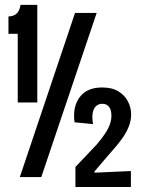

<svg xmlns="http://www.w3.org/2000/svg" viewBox="-20 -712 566 772"><path d="M51.3 -300V-576H14V-646Q32.7 -646 45.5 -656.2Q58.3 -666.3 62.7 -692.3H130V-300ZM59.7 0 281.7 -660H368.7L146 0ZM283.3 40V-40.7L368 -130Q389.3 -155 402.3 -174.5Q415.3 -194 421.7 -211.8Q428 -229.7 428 -247Q428 -269.3 418.7 -282Q409.3 -294.7 391 -294.7Q377.7 -294.7 367.5 -286.5Q357.3 -278.3 353.3 -260.5Q349.3 -242.7 354 -213L279.7 -220.3Q271.3 -282 300.3 -321.2Q329.3 -360.3 390.7 -360.3Q431 -360.3 456.7 -344.3Q482.3 -328.3 494.8 -303.5Q507.3 -278.7 507.3 -252.3Q507.3 -226.7 497.7 -202.8Q488 -179 472.3 -156.8Q456.7 -134.7 438.7 -114.3Q420.7 -94 404 -74.3L360 -22.7V-17.7L506.3 -24.3V40Z"/></svg>

Font: Bricolage Grotesque 96pt ExtraBold Condensed
Style: Regular
Weight: 800
Width: 3
Version: Version 1.001;gftools[0.9.33.dev8+g029e19f]